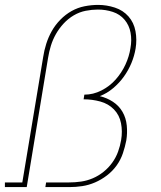

<svg xmlns="http://www.w3.org/2000/svg" viewBox="-38 -763 658 783"><path d="M-18 0V-19H53L138 -530Q142 -557 150.5 -584Q159 -611 173 -636Q187 -661 208 -682.5Q229 -704 254 -718Q279 -732 307 -737.5Q335 -743 362 -743Q397 -743 430.5 -732Q464 -721 486 -696Q508 -671 514.5 -636Q521 -601 515 -565Q510 -535 498 -506Q486 -477 467.5 -451Q449 -425 423.5 -403.5Q398 -382 369 -371Q398 -364 422.5 -348Q447 -332 461.5 -307Q476 -282 479 -251Q482 -220 477 -190Q472 -164 463 -137.5Q454 -111 437.5 -88Q421 -65 398 -47.5Q375 -30 349.5 -19Q324 -8 297.5 -4Q271 0 244 0H147L150 -19H244Q268 -19 292.5 -22.5Q317 -26 340.5 -36Q364 -46 384.5 -62.5Q405 -79 420 -100Q435 -121 443.5 -144.5Q452 -168 456 -192Q462 -227 455.5 -260.5Q449 -294 426.5 -317Q404 -340 371 -349Q338 -358 303 -358L306 -377Q342 -377 375.5 -394Q409 -411 433.5 -438.5Q458 -466 473.5 -499.5Q489 -533 494 -567Q500 -599 494.5 -629.5Q489 -660 470 -682.5Q451 -705 422 -714.5Q393 -724 361 -724Q337 -724 311.5 -719Q286 -714 263 -700.5Q240 -687 221.5 -667Q203 -647 190 -624Q177 -601 169.5 -576.5Q162 -552 158 -527L71 0Z"/></svg>

Font: Iosevka Curly Slab ThExObl
Style: Regular
Weight: 100
Width: 7
Italic angle: -9°
Monospace: yes
Designer: Belleve Invis
Foundry: Belleve Invis
Version: Version 11.1.0; ttfautohint (v1.8.3)